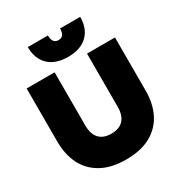

<svg xmlns="http://www.w3.org/2000/svg" viewBox="-214 -1070 1152 1231"><g transform="rotate(-30 362.0 -455.0)"><path d="M174 -925H323Q323 -865 368 -865Q413 -865 413 -925H562Q562 -839 511.5 -790Q461 -741 368 -741Q275 -741 224.5 -790Q174 -839 174 -925ZM35 -304V-699H242V-306Q242 -242 272.5 -209Q303 -176 362 -176Q421 -176 451.5 -209Q482 -242 482 -306V-699H689V-304Q689 -211 653.5 -139Q618 -67 545 -26Q472 15 362 15Q252 15 179 -26Q106 -67 70.5 -139Q35 -211 35 -304Z"/></g></svg>

Font: Prompt ExtraBold
Style: Regular
Weight: 800
Designer: Katatrad Team
Foundry: CadsonDemak
Version: Version 1.000